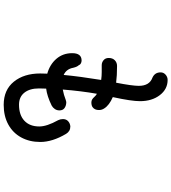

<svg xmlns="http://www.w3.org/2000/svg" viewBox="36 -893 928 1040"><g transform="rotate(90 500.0 -373.0)"><path d="M749 -127Q749 -69 724.5 -24Q700 21 654.5 46Q609 71 548 71Q467 71 422.5 16Q378 -39 378 -127Q378 -152 379 -165Q329 -179 298.5 -214.5Q268 -250 268 -300Q268 -351 308 -351Q316 -351 323.5 -347Q331 -343 333 -336Q342 -327 347 -306Q354 -268 386 -254Q394 -340 413 -457Q392 -460 370 -460H333Q318 -460 306 -470Q294 -480 294 -498Q294 -519 306.5 -531Q319 -543 337 -543Q390 -543 428 -538Q445 -626 445 -661Q445 -719 400 -735Q372 -748 372 -779Q372 -795 384.5 -806Q397 -817 413 -817Q463 -817 495.5 -774.5Q528 -732 528 -667Q528 -621 506 -520Q550 -501 567 -474Q576 -461 576 -445Q576 -422 561 -411Q552 -404 535 -404Q526 -404 519 -408Q512 -412 504 -421Q498 -428 488 -434Q473 -349 465 -249Q493 -254 521 -265Q529 -268 536 -268Q554 -267 566 -258Q578 -249 578 -231Q578 -217 570.5 -206Q563 -195 552 -189Q501 -164 460 -159Q459 -145 459 -120Q459 -70 482 -41Q505 -12 547 -12Q603 -12 634 -41Q665 -70 665 -122Q665 -163 631 -224Q625 -236 625 -250Q625 -268 637 -278.5Q649 -289 665 -290Q691 -290 705 -267Q749 -193 749 -127Z"/></g></svg>

Font: Tsukimi Rounded Medium
Style: Regular
Weight: 500
Designer: Takashi Funayama
Foundry: Takashi Funayama
Version: Version 1.032; ttfautohint (v1.8.3)